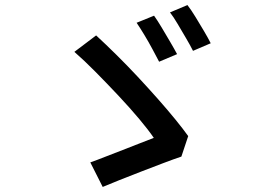

<svg xmlns="http://www.w3.org/2000/svg" viewBox="-20 -771 1040 759"><path d="M589 -709Q602 -691 619 -662.5Q636 -634 653 -605Q670 -576 680 -557L609 -527Q598 -548 582.5 -577Q567 -606 550 -634Q533 -662 520 -681ZM721 -751Q735 -733 752.5 -704.5Q770 -676 786.5 -648Q803 -620 813 -600L743 -570Q732 -592 715.5 -620Q699 -648 682.5 -676Q666 -704 652 -722ZM697 -152Q667 -142 625 -126Q583 -110 537.5 -92.5Q492 -75 452 -59Q412 -43 386 -32L337 -129Q360 -137 394 -150.5Q428 -164 465 -178Q502 -192 534 -205Q566 -218 588 -226Q567 -257 530.5 -300.5Q494 -344 448.5 -392.5Q403 -441 357.5 -487Q312 -533 274 -566L360 -631Q398 -596 440.5 -554Q483 -512 524.5 -467.5Q566 -423 604.5 -379.5Q643 -336 673.5 -298.5Q704 -261 724 -233Z"/></svg>

Font: Noto Sans KR Medium
Style: Regular
Weight: 500
Designer: Ryoko NISHIZUKA  (kana, bopomofo & ideographs); Paul D. Hunt (Latin, Greek & Cyrillic); Sandoll Communications , Soo-you
Foundry: Adobe
Version: Version 2.004-H2;hotconv 1.0.118;makeotfexe 2.5.65603